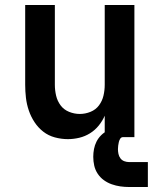

<svg xmlns="http://www.w3.org/2000/svg" viewBox="-20 -550 640 770"><path d="M252 8Q226 8 200 1Q174 -6 153.5 -22Q133 -38 118.5 -60Q104 -82 95.5 -107Q87 -132 84 -158Q81 -184 81 -210V-530H200V-210Q200 -188 205 -166.5Q210 -145 223 -127.5Q236 -110 257 -101.5Q278 -93 300 -93Q322 -93 343 -101.5Q364 -110 377 -127.5Q390 -145 395 -166.5Q400 -188 400 -210V-530H519V0H400V-86Q391 -65 376 -46.5Q361 -28 341 -15.5Q321 -3 298 2.5Q275 8 252 8ZM573 200H498Q480 200 462.5 197.5Q445 195 428 189Q411 183 396.5 172.5Q382 162 372 147Q362 132 358 114.5Q354 97 354 79Q354 63 357 47.5Q360 32 367 18Q374 4 385.5 -7.5Q397 -19 411.5 -26Q426 -33 441.5 -35.5Q457 -38 473 -38V0Q466 0 462 6.5Q458 13 456.5 20Q455 27 454 34Q453 41 453 48Q453 57 455 67Q457 77 463 85Q469 93 478.5 96.5Q488 100 498 100H573Z"/></svg>

Font: Iosevka Curly Extended
Style: Bold
Weight: 700
Width: 7
Monospace: yes
Designer: Belleve Invis
Foundry: Belleve Invis
Version: Version 11.1.0; ttfautohint (v1.8.3)